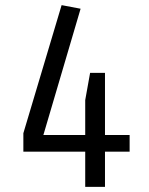

<svg xmlns="http://www.w3.org/2000/svg" viewBox="-20 -728 580 748"><path d="M389 -444V-202H485V-137H389V0H312V-137H71V-209L220 -708L294 -694L149 -202H312V-338L331 -444Z"/></svg>

Font: Carrois Gothic
Style: Regular
Weight: 400
Designer: Ralph du Carrois
Foundry: Ralph du Carrois
Version: Version 1.002